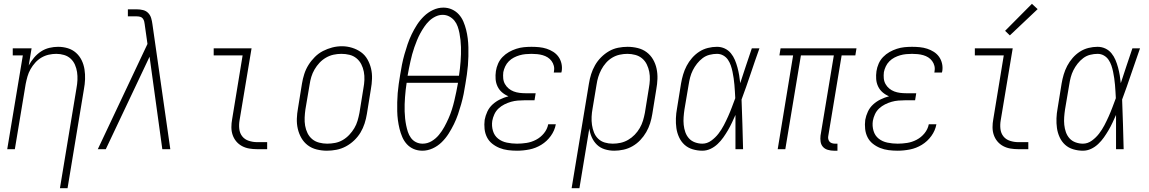

<svg xmlns="http://www.w3.org/2000/svg" viewBox="-20 -784 6040 1009"><path d="M295 205 382 -321Q386 -342 387 -363.5Q388 -385 385 -405Q382 -425 374 -443.5Q366 -462 351.5 -475.5Q337 -489 317 -495Q297 -501 276 -501Q256 -501 236 -496.5Q216 -492 198 -481.5Q180 -471 165.5 -455Q151 -439 140.5 -420.5Q130 -402 124.5 -382.5Q119 -363 115 -343L58 0H18L100 -493H47V-530H146L131 -440Q143 -462 159 -481Q175 -500 195.5 -513.5Q216 -527 239.5 -532.5Q263 -538 285 -538Q312 -538 336.5 -530.5Q361 -523 379.5 -506.5Q398 -490 409 -467.5Q420 -445 424 -419.5Q428 -394 427 -367.5Q426 -341 421 -315L335 205Z M494 0 755 -553 741 -652V-653Q740 -662 738 -670.5Q736 -679 731 -686Q726 -693 717.5 -695.5Q709 -698 699 -698H652V-735H699Q716 -735 732 -731Q748 -727 759 -715.5Q770 -704 774.5 -688.5Q779 -673 781 -657L875 0H833L766 -486L536 0Z M1331 0Q1310 0 1289.5 -3.5Q1269 -7 1251.5 -16.5Q1234 -26 1221.5 -41Q1209 -56 1202.5 -75Q1196 -94 1196 -115.5Q1196 -137 1200 -158L1255 -493H1103V-530H1302L1239 -152Q1235 -129 1237.5 -106.5Q1240 -84 1253 -67.5Q1266 -51 1287.5 -44Q1309 -37 1331 -37H1384V0Z M1698 8Q1671 8 1644.5 1.5Q1618 -5 1597.5 -20.5Q1577 -36 1564 -58.5Q1551 -81 1545 -107Q1539 -133 1540 -160.5Q1541 -188 1546 -215L1567 -345Q1571 -370 1579 -395Q1587 -420 1601 -442.5Q1615 -465 1634.5 -484.5Q1654 -504 1677.5 -516Q1701 -528 1726 -534.5Q1751 -541 1777 -541Q1804 -541 1830 -533Q1856 -525 1877 -510Q1898 -495 1911 -472Q1924 -449 1930 -423.5Q1936 -398 1935 -370Q1934 -342 1929 -315L1908 -185Q1904 -160 1896 -135Q1888 -110 1874.5 -87.5Q1861 -65 1841 -46Q1821 -27 1797.5 -14.5Q1774 -2 1748.5 3Q1723 8 1698 8ZM1699 -29Q1720 -29 1741 -33Q1762 -37 1781 -48Q1800 -59 1815.5 -75.5Q1831 -92 1842 -110.5Q1853 -129 1859 -149.5Q1865 -170 1869 -191L1890 -321Q1894 -342 1895 -364Q1896 -386 1892 -407Q1888 -428 1878.5 -446.5Q1869 -465 1853 -478Q1837 -491 1816.5 -496Q1796 -501 1774 -501Q1753 -501 1732.5 -496.5Q1712 -492 1693 -481Q1674 -470 1659 -454Q1644 -438 1633 -419Q1622 -400 1616 -380Q1610 -360 1607 -339L1585 -209Q1582 -188 1581 -166Q1580 -144 1583.5 -123.5Q1587 -103 1596 -84.5Q1605 -66 1620.5 -53Q1636 -40 1657 -34.5Q1678 -29 1699 -29Z M2200 8Q2175 8 2154 -1Q2133 -10 2118 -26.5Q2103 -43 2094 -64Q2085 -85 2079.5 -107.5Q2074 -130 2071 -153Q2068 -176 2067.5 -199.5Q2067 -223 2067.5 -247Q2068 -271 2070 -295Q2072 -319 2075.5 -343Q2079 -367 2083 -391Q2087 -417 2092.5 -444.5Q2098 -472 2105.5 -498.5Q2113 -525 2122 -551.5Q2131 -578 2143.5 -604Q2156 -630 2171.5 -654Q2187 -678 2208 -698.5Q2229 -719 2255.5 -731.5Q2282 -744 2310 -744Q2334 -744 2355 -734.5Q2376 -725 2391 -708.5Q2406 -692 2415 -671Q2424 -650 2429.5 -628Q2435 -606 2438 -582.5Q2441 -559 2441.5 -535.5Q2442 -512 2441.5 -488Q2441 -464 2439 -440Q2437 -416 2433.5 -392Q2430 -368 2426 -344Q2422 -317 2416.5 -290Q2411 -263 2403.5 -236.5Q2396 -210 2387 -183.5Q2378 -157 2365.5 -131.5Q2353 -106 2337.5 -81.5Q2322 -57 2301 -36.5Q2280 -16 2253.5 -4Q2227 8 2200 8ZM2122 -386H2392Q2395 -405 2397 -423.5Q2399 -442 2400.5 -461Q2402 -480 2402.5 -499Q2403 -518 2402.5 -536.5Q2402 -555 2400 -573.5Q2398 -592 2394.5 -610Q2391 -628 2385 -645Q2379 -662 2368 -675.5Q2357 -689 2341 -697.5Q2325 -706 2306 -706Q2287 -706 2268.5 -697Q2250 -688 2235.5 -674Q2221 -660 2209.5 -643Q2198 -626 2188.5 -608.5Q2179 -591 2171.5 -572.5Q2164 -554 2157.5 -535.5Q2151 -517 2146 -498.5Q2141 -480 2137 -461.5Q2133 -443 2129 -424Q2125 -405 2122 -386ZM2201 -29Q2226 -29 2248 -42Q2270 -55 2286.5 -75Q2303 -95 2315 -117Q2327 -139 2337 -161.5Q2347 -184 2354.5 -207.5Q2362 -231 2367.5 -254.5Q2373 -278 2378 -302Q2383 -326 2387 -349H2117Q2114 -330 2112 -311.5Q2110 -293 2108.5 -274Q2107 -255 2106.5 -236Q2106 -217 2106.5 -198.5Q2107 -180 2109 -161.5Q2111 -143 2114.5 -125.5Q2118 -108 2123.5 -91Q2129 -74 2139.5 -59.5Q2150 -45 2166 -37Q2182 -29 2201 -29Z M2697 8Q2673 8 2649.5 5Q2626 2 2605 -6.5Q2584 -15 2566.5 -29Q2549 -43 2539 -63Q2529 -83 2526.5 -106.5Q2524 -130 2527 -154Q2531 -176 2541 -197.5Q2551 -219 2568.5 -235Q2586 -251 2607.5 -261.5Q2629 -272 2652 -278Q2633 -286 2618 -299Q2603 -312 2594.5 -330Q2586 -348 2584.5 -368.5Q2583 -389 2586 -410Q2589 -430 2597.5 -449.5Q2606 -469 2621 -484.5Q2636 -500 2654.5 -510.5Q2673 -521 2693 -527.5Q2713 -534 2733 -536Q2753 -538 2773 -538Q2794 -538 2814 -536Q2834 -534 2852.5 -528Q2871 -522 2887.5 -511.5Q2904 -501 2915 -485.5Q2926 -470 2930.5 -450.5Q2935 -431 2932 -411Q2931 -409 2931 -407Q2931 -405 2930 -403H2890Q2891 -405 2891 -406Q2891 -407 2891 -409Q2894 -424 2890.5 -438Q2887 -452 2878.5 -463.5Q2870 -475 2858 -482.5Q2846 -490 2832 -494Q2818 -498 2803 -499.5Q2788 -501 2773 -501Q2758 -501 2742 -499.5Q2726 -498 2710.5 -493.5Q2695 -489 2680.5 -481.5Q2666 -474 2654 -462Q2642 -450 2635 -435Q2628 -420 2625 -405Q2623 -388 2624.5 -372Q2626 -356 2633.5 -342.5Q2641 -329 2653 -319Q2665 -309 2679.5 -303.5Q2694 -298 2710 -296Q2726 -294 2742 -294H2795L2789 -257H2736Q2719 -257 2701 -255.5Q2683 -254 2665.5 -249Q2648 -244 2631 -235.5Q2614 -227 2600 -214Q2586 -201 2578 -183.5Q2570 -166 2567 -149Q2563 -122 2570.5 -96.5Q2578 -71 2597.5 -55.5Q2617 -40 2643.5 -34.5Q2670 -29 2697 -29Q2722 -29 2747.5 -33Q2773 -37 2797 -49.5Q2821 -62 2838.5 -83.5Q2856 -105 2861 -131H2901Q2895 -98 2874.5 -69.5Q2854 -41 2824.5 -23Q2795 -5 2762 1.5Q2729 8 2697 8Z M2984 205 3075 -345Q3079 -370 3086.5 -394Q3094 -418 3107 -441Q3120 -464 3139 -483Q3158 -502 3180.5 -515Q3203 -528 3228 -533Q3253 -538 3278 -538Q3305 -538 3331.5 -531.5Q3358 -525 3378.5 -509.5Q3399 -494 3412 -471.5Q3425 -449 3430.5 -423Q3436 -397 3435 -369.5Q3434 -342 3429 -315L3408 -185Q3404 -160 3396.5 -136Q3389 -112 3376 -89.5Q3363 -67 3345 -48Q3327 -29 3304.5 -16Q3282 -3 3257 2.5Q3232 8 3208 8Q3182 8 3158 0.5Q3134 -7 3117 -23.5Q3100 -40 3090 -62.5Q3080 -85 3077 -109L3025 205ZM3200 -29Q3221 -29 3241.5 -33.5Q3262 -38 3281 -49Q3300 -60 3315.5 -76Q3331 -92 3342 -111Q3353 -130 3359 -150Q3365 -170 3369 -191L3390 -321Q3394 -342 3395 -364Q3396 -386 3392 -406.5Q3388 -427 3379 -445.5Q3370 -464 3354.5 -477Q3339 -490 3318.5 -495.5Q3298 -501 3277 -501Q3257 -501 3236.5 -496.5Q3216 -492 3197.5 -481Q3179 -470 3164.5 -453.5Q3150 -437 3140 -418Q3130 -399 3124 -379.5Q3118 -360 3115 -339L3094 -213Q3090 -192 3089 -170Q3088 -148 3091 -127.5Q3094 -107 3101.5 -88Q3109 -69 3123.5 -55Q3138 -41 3158 -35Q3178 -29 3200 -29Z M3671 8Q3645 8 3620 0.5Q3595 -7 3577 -23.5Q3559 -40 3548.5 -63Q3538 -86 3534.5 -111Q3531 -136 3532 -162.5Q3533 -189 3538 -215L3559 -345Q3563 -369 3570 -392.5Q3577 -416 3588.5 -438Q3600 -460 3617 -479.5Q3634 -499 3655 -512.5Q3676 -526 3700 -532Q3724 -538 3748 -538Q3770 -538 3789 -529Q3808 -520 3821 -504Q3834 -488 3842 -469Q3850 -450 3855.5 -429.5Q3861 -409 3864.5 -388.5Q3868 -368 3870 -347Q3885 -392 3900 -438Q3915 -484 3931 -530H3971Q3947 -463 3924.5 -395.5Q3902 -328 3877 -261Q3880 -196 3881.5 -130.5Q3883 -65 3885 0H3845Q3845 -45 3845 -90Q3845 -135 3845 -180Q3836 -160 3826.5 -139.5Q3817 -119 3805.5 -99.5Q3794 -80 3781 -61.5Q3768 -43 3751 -27Q3734 -11 3713.5 -1.5Q3693 8 3671 8ZM3671 -29Q3696 -29 3718 -45Q3740 -61 3756 -82Q3772 -103 3784 -126Q3796 -149 3806.5 -172.5Q3817 -196 3826 -220Q3835 -244 3844 -268Q3843 -286 3842 -303.5Q3841 -321 3839.5 -338.5Q3838 -356 3835.5 -373Q3833 -390 3829.5 -407Q3826 -424 3820.5 -440Q3815 -456 3805.5 -470Q3796 -484 3781 -492.5Q3766 -501 3748 -501Q3729 -501 3709 -496Q3689 -491 3672.5 -478.5Q3656 -466 3643 -449.5Q3630 -433 3621 -415Q3612 -397 3607 -378Q3602 -359 3599 -339L3577 -209Q3574 -189 3572.5 -168.5Q3571 -148 3573 -128Q3575 -108 3581.5 -89.5Q3588 -71 3600.5 -57Q3613 -43 3632 -36Q3651 -29 3671 -29Z M4362 8Q4346 8 4330.5 3.5Q4315 -1 4305 -12Q4295 -23 4292.5 -39Q4290 -55 4292 -71L4362 -493H4189L4107 0H4067L4148 -493H4076L4082 -530H4481L4475 -493H4403L4333 -71Q4331 -63 4332.5 -54.5Q4334 -46 4339 -40Q4344 -34 4352 -31.5Q4360 -29 4368 -29H4381V8Z M4697 8Q4673 8 4649.5 5Q4626 2 4605 -6.5Q4584 -15 4566.5 -29Q4549 -43 4539 -63Q4529 -83 4526.5 -106.5Q4524 -130 4527 -154Q4531 -176 4541 -197.5Q4551 -219 4568.5 -235Q4586 -251 4607.5 -261.5Q4629 -272 4652 -278Q4633 -286 4618 -299Q4603 -312 4594.5 -330Q4586 -348 4584.5 -368.5Q4583 -389 4586 -410Q4589 -430 4597.5 -449.5Q4606 -469 4621 -484.5Q4636 -500 4654.5 -510.5Q4673 -521 4693 -527.5Q4713 -534 4733 -536Q4753 -538 4773 -538Q4794 -538 4814 -536Q4834 -534 4852.5 -528Q4871 -522 4887.5 -511.5Q4904 -501 4915 -485.5Q4926 -470 4930.5 -450.5Q4935 -431 4932 -411Q4931 -409 4931 -407Q4931 -405 4930 -403H4890Q4891 -405 4891 -406Q4891 -407 4891 -409Q4894 -424 4890.5 -438Q4887 -452 4878.5 -463.5Q4870 -475 4858 -482.5Q4846 -490 4832 -494Q4818 -498 4803 -499.5Q4788 -501 4773 -501Q4758 -501 4742 -499.5Q4726 -498 4710.5 -493.5Q4695 -489 4680.5 -481.5Q4666 -474 4654 -462Q4642 -450 4635 -435Q4628 -420 4625 -405Q4623 -388 4624.5 -372Q4626 -356 4633.5 -342.5Q4641 -329 4653 -319Q4665 -309 4679.5 -303.5Q4694 -298 4710 -296Q4726 -294 4742 -294H4795L4789 -257H4736Q4719 -257 4701 -255.5Q4683 -254 4665.5 -249Q4648 -244 4631 -235.5Q4614 -227 4600 -214Q4586 -201 4578 -183.5Q4570 -166 4567 -149Q4563 -122 4570.5 -96.5Q4578 -71 4597.5 -55.5Q4617 -40 4643.5 -34.5Q4670 -29 4697 -29Q4722 -29 4747.5 -33Q4773 -37 4797 -49.5Q4821 -62 4838.5 -83.5Q4856 -105 4861 -131H4901Q4895 -98 4874.5 -69.5Q4854 -41 4824.5 -23Q4795 -5 4762 1.5Q4729 8 4697 8Z M5331 0Q5310 0 5289.5 -3.5Q5269 -7 5251.5 -16.5Q5234 -26 5221.5 -41Q5209 -56 5202.5 -75Q5196 -94 5196 -115.5Q5196 -137 5200 -158L5255 -493H5103V-530H5302L5239 -152Q5235 -129 5237.5 -106.5Q5240 -84 5253 -67.5Q5266 -51 5287.5 -44Q5309 -37 5331 -37H5384V0ZM5287 -598 5262 -622 5403 -764 5433 -736Z M5671 8Q5645 8 5620 0.5Q5595 -7 5577 -23.5Q5559 -40 5548.5 -63Q5538 -86 5534.5 -111Q5531 -136 5532 -162.5Q5533 -189 5538 -215L5559 -345Q5563 -369 5570 -392.5Q5577 -416 5588.5 -438Q5600 -460 5617 -479.5Q5634 -499 5655 -512.5Q5676 -526 5700 -532Q5724 -538 5748 -538Q5770 -538 5789 -529Q5808 -520 5821 -504Q5834 -488 5842 -469Q5850 -450 5855.5 -429.5Q5861 -409 5864.5 -388.5Q5868 -368 5870 -347Q5885 -392 5900 -438Q5915 -484 5931 -530H5971Q5947 -463 5924.5 -395.5Q5902 -328 5877 -261Q5880 -196 5881.5 -130.5Q5883 -65 5885 0H5845Q5845 -45 5845 -90Q5845 -135 5845 -180Q5836 -160 5826.5 -139.5Q5817 -119 5805.5 -99.5Q5794 -80 5781 -61.5Q5768 -43 5751 -27Q5734 -11 5713.5 -1.5Q5693 8 5671 8ZM5671 -29Q5696 -29 5718 -45Q5740 -61 5756 -82Q5772 -103 5784 -126Q5796 -149 5806.5 -172.5Q5817 -196 5826 -220Q5835 -244 5844 -268Q5843 -286 5842 -303.5Q5841 -321 5839.5 -338.5Q5838 -356 5835.5 -373Q5833 -390 5829.5 -407Q5826 -424 5820.5 -440Q5815 -456 5805.5 -470Q5796 -484 5781 -492.5Q5766 -501 5748 -501Q5729 -501 5709 -496Q5689 -491 5672.5 -478.5Q5656 -466 5643 -449.5Q5630 -433 5621 -415Q5612 -397 5607 -378Q5602 -359 5599 -339L5577 -209Q5574 -189 5572.5 -168.5Q5571 -148 5573 -128Q5575 -108 5581.5 -89.5Q5588 -71 5600.5 -57Q5613 -43 5632 -36Q5651 -29 5671 -29Z"/></svg>

Font: Iosevka Slab XLtObl
Style: Regular
Weight: 200
Italic angle: -9°
Monospace: yes
Designer: Belleve Invis
Foundry: Belleve Invis
Version: Version 11.1.1; ttfautohint (v1.8.3)